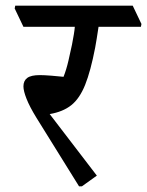

<svg xmlns="http://www.w3.org/2000/svg" viewBox="-20 -640 521 680"><path d="M270 20H260L109 -223Q85 -262 74 -290Q63 -318 63 -334Q63 -354 76.5 -364Q90 -374 121 -374Q136 -374 161.5 -372Q187 -370 205 -368Q215 -393 222.5 -425.5Q230 -458 235 -482Q239 -503 241.5 -518Q244 -533 245 -545H63L32 -610L34 -620H450L481 -555L479 -545H329Q326 -526 322.5 -503Q319 -480 317 -471Q301 -388 281.5 -339.5Q262 -291 232.5 -267.5Q203 -244 156 -236L323 -18Z"/></svg>

Font: Tiro Devanagari Sanskrit
Style: Italic
Weight: 400
Italic angle: -11°
Designer: Devanagari: John Hudson & Fiona Ross, assisted by Paul Hanslow. Latin: John Hudson with Paul Hanslow, assisted by Kaja S
Foundry: Tiro Typeworks Ltd.
Version: Version 1.52